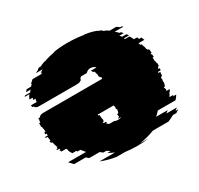

<svg xmlns="http://www.w3.org/2000/svg" viewBox="-121 -677 864 834"><g transform="rotate(-30 311.5 -260.0)"><path d="M499 -79Q490 -68 479 -59H537L525 -49H578Q574 -47 571 -44Q568 -41 564 -39H579L563 -29H546Q530 -20 515 -14H437Q419 -7 400 -2Q381 3 361 6H404Q390 8 375 9Q360 10 345 10Q329 10 314.5 9Q300 8 286 6H243Q204 0 169 -14H247Q240 -17 232 -21Q224 -25 217 -29H234Q230 -31 226 -34Q222 -37 218 -39H203L190 -49H138L126 -59H68Q63 -64 58.5 -69Q54 -74 49 -79H139Q135 -84 131 -89Q127 -94 123 -99H108L105 -104H85Q78 -114 74 -124H76Q75 -126 74 -129Q73 -132 71 -134H47Q46 -136 45 -139Q44 -142 42 -144H48Q48 -145 46 -149H35Q35 -150 33 -154H40Q38 -158 38 -159H42Q41 -163 39.5 -166.5Q38 -170 37 -174Q36 -178 35 -181.5Q34 -185 33 -189H27Q26 -191 26 -194Q26 -197 25 -199H30L27 -219H18Q17 -221 17 -224H31L30 -234H24Q24 -237 23 -239H26Q26 -242 25 -244H31V-249H30V-259H28V-269H25V-289H31V-292Q31 -298 34 -304H31L34 -309H40Q48 -319 61 -319H359V-329H353V-334H351Q351 -338 350.5 -341.5Q350 -345 350 -349H349Q348 -357 344 -364H339Q338 -367 336.5 -369.5Q335 -372 333 -374H362Q353 -385 335 -385Q324 -385 313 -374H284L274 -364H279Q272 -357 266 -355Q260 -353 249 -353H60Q46 -353 40 -364H35Q33 -370 33 -374H62V-375Q62 -382 65 -389H53L56 -399H40Q42 -404 44.5 -409Q47 -414 51 -419H28Q31 -422 32 -424H58Q60 -426 62 -429Q64 -432 66 -434H43L52 -444H74Q76 -446 78.5 -449Q81 -452 84 -454H79Q83 -458 87.5 -461.5Q92 -465 96 -469H140Q142 -471 144 -472Q146 -473 147 -474H139Q143 -476 147 -479Q151 -482 155 -484H122Q126 -486 130.5 -489Q135 -492 140 -494H137Q139 -496 142 -497Q145 -498 147 -499H154Q160 -502 166 -504.5Q172 -507 178 -509H182Q206 -518 240 -524H231Q266 -530 305 -530Q346 -530 382 -524H390Q421 -520 448 -509H445Q451 -507 457 -504.5Q463 -502 468 -499H462Q464 -498 466.5 -497Q469 -496 472 -494H475Q479 -492 483 -489.5Q487 -487 491 -484H524Q528 -482 531.5 -479.5Q535 -477 538 -474H546L552 -469H508Q513 -465 516.5 -461.5Q520 -458 524 -454H530L539 -444H517Q519 -442 521 -439Q523 -436 525 -434H547L554 -424H528L531 -419H553Q560 -409 564 -399H580L584 -389H596L602 -374H572Q574 -372 574.5 -369Q575 -366 576 -364H581Q583 -360 584 -356.5Q585 -353 586 -349H587L590 -334H592Q592 -333 592.5 -332Q593 -331 593 -329H599Q600 -325 600.5 -319.5Q601 -314 601 -309H596V-304H599Q600 -300 600 -296.5Q600 -293 600 -289H594Q595 -284 595 -279Q595 -274 595 -269H598V-259H600V-244H595Q595 -241 594 -239H592V-234H598Q598 -232 598 -229Q598 -226 597 -224H583V-219H592Q592 -214 591.5 -209Q591 -204 590 -199H584Q583 -197 583 -194Q583 -191 582 -189H584L581 -174H584Q583 -170 582 -166.5Q581 -163 580 -159Q580 -158 578 -154H573Q573 -153 572.5 -152Q572 -151 572 -149H575Q573 -145 573 -144H577Q576 -142 575.5 -139Q575 -136 573 -134H590L586 -124H583Q579 -114 572 -104H591L588 -99H603Q596 -87 588 -79ZM276 -144Q281 -137 287 -134H312Q319 -130 330 -130Q340 -130 348 -134H331Q337 -137 342 -144H337L340 -149H337Q339 -153 339 -154H344L346 -159Q348 -165 349 -174H345Q346 -178 346 -181.5Q346 -185 346 -189H344V-194H264V-189H270Q270 -185 270.5 -181.5Q271 -178 271 -174L274 -159H270Q272 -155 272 -154H266Q266 -153 268 -149H279L282 -144Z"/></g></svg>

Font: Rubik Glitch
Style: Regular
Weight: 400
Designer: Hubert and Fischer, NaN
Foundry: Hubert and Fischer, NaN
Version: Version 2.200